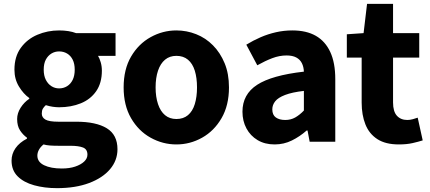

<svg xmlns="http://www.w3.org/2000/svg" viewBox="-20 -736 2234 997"><path d="M276 241Q211 241 157 226Q103 211 71.5 179.5Q40 148 40 98Q40 63 60.5 33.5Q81 4 120 -16V-21Q99 -36 84 -59Q69 -82 69 -118Q69 -148 87 -176.5Q105 -205 132 -223V-227Q102 -248 78.5 -286.5Q55 -325 55 -374Q55 -442 88 -487.5Q121 -533 174 -555.5Q227 -578 287 -578Q312 -578 334.5 -574.5Q357 -571 375 -564H580V-446H489Q497 -433 503 -412.5Q509 -392 509 -369Q509 -305 479.5 -262.5Q450 -220 399.5 -199.5Q349 -179 287 -179Q272 -179 254.5 -181.5Q237 -184 218 -190Q208 -181 202.5 -171.5Q197 -162 197 -146Q197 -126 216 -115Q235 -104 283 -104H376Q479 -104 534.5 -70Q590 -36 590 39Q590 97 551.5 142.5Q513 188 442.5 214.5Q372 241 276 241ZM287 -277Q310 -277 328.5 -288.5Q347 -300 357.5 -321.5Q368 -343 368 -374Q368 -405 357.5 -426Q347 -447 328.5 -458Q310 -469 287 -469Q265 -469 247 -458Q229 -447 218 -426.5Q207 -406 207 -374Q207 -343 218 -321.5Q229 -300 247 -288.5Q265 -277 287 -277ZM301 139Q341 139 370.5 129Q400 119 417 103Q434 87 434 67Q434 39 411 30Q388 21 346 21H285Q257 21 238.5 19.5Q220 18 206 14Q190 27 182 42Q174 57 174 72Q174 105 209 122Q244 139 301 139Z M896 14Q825 14 762 -21Q699 -56 660.5 -122.5Q622 -189 622 -282Q622 -376 660.5 -442Q699 -508 762 -543Q825 -578 896 -578Q949 -578 998.5 -558.5Q1048 -539 1086 -500.5Q1124 -462 1146.5 -407.5Q1169 -353 1169 -282Q1169 -189 1130.5 -122.5Q1092 -56 1029.5 -21Q967 14 896 14ZM896 -118Q932 -118 956 -138Q980 -158 991.5 -195.5Q1003 -233 1003 -282Q1003 -332 991.5 -369Q980 -406 956 -426Q932 -446 896 -446Q861 -446 837 -426Q813 -406 800.5 -369Q788 -332 788 -282Q788 -233 800.5 -195.5Q813 -158 837 -138Q861 -118 896 -118Z M1406 14Q1355 14 1317.5 -8.5Q1280 -31 1259.5 -69.5Q1239 -108 1239 -156Q1239 -246 1315 -295.5Q1391 -345 1558 -364Q1557 -389 1547.5 -408Q1538 -427 1518.5 -437.5Q1499 -448 1468 -448Q1431 -448 1394 -434Q1357 -420 1316 -397L1259 -504Q1295 -526 1333 -542.5Q1371 -559 1412.5 -568.5Q1454 -578 1498 -578Q1571 -578 1620 -550Q1669 -522 1695 -466Q1721 -410 1721 -325V0H1588L1577 -58H1572Q1537 -27 1495.5 -6.5Q1454 14 1406 14ZM1461 -113Q1490 -113 1513 -126Q1536 -139 1558 -162V-264Q1497 -257 1460.5 -243Q1424 -229 1409 -210Q1394 -191 1394 -168Q1394 -139 1412.5 -126Q1431 -113 1461 -113Z M2051 14Q1982 14 1939.5 -13.5Q1897 -41 1877.5 -90Q1858 -139 1858 -203V-437H1781V-558L1868 -564L1886 -716H2021V-564H2157V-437H2021V-204Q2021 -157 2041 -135Q2061 -113 2095 -113Q2109 -113 2123.5 -117Q2138 -121 2149 -125L2175 -7Q2153 0 2122.5 7Q2092 14 2051 14Z"/></svg>

Font: Noto Sans KR ExtraBold
Style: Regular
Weight: 800
Designer: Ryoko NISHIZUKA  (kana, bopomofo & ideographs); Paul D. Hunt (Latin, Greek & Cyrillic); Sandoll Communications , Soo-you
Foundry: Adobe
Version: Version 2.004-H2;hotconv 1.0.118;makeotfexe 2.5.65603